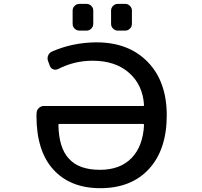

<svg xmlns="http://www.w3.org/2000/svg" viewBox="-20 -982 1040 990"><path d="M722.7 -338.9Q722.7 -342.8 717.8 -342.8H286.1Q281.2 -342.8 281.2 -338.9Q283.2 -219.7 335 -164.1Q386.7 -106.4 495.1 -106.4Q600.6 -106.4 659.2 -168Q717.8 -229.5 722.7 -338.9ZM457 -668.9Q363.3 -668.9 279.3 -626Q267.6 -620.1 254.9 -624.5Q242.2 -628.9 237.3 -641.6L227.5 -668Q222.7 -681.6 228 -695.3Q233.4 -709 247.1 -715.8Q353.5 -762.7 476.6 -763.7Q643.6 -763.7 741.7 -662.6Q839.8 -561.5 839.8 -387.7Q839.8 -210.9 748.5 -111.3Q657.2 -11.7 497.1 -11.7Q342.8 -11.7 255.4 -107.4Q168 -203.1 168 -384.8Q168 -387.7 168.9 -401.4Q169.9 -415 180.7 -425.3Q191.4 -435.5 206.1 -435.5H717.8Q722.7 -435.5 722.7 -440.4Q715.8 -544.9 645.5 -606.4Q575.2 -668.9 457 -668.9ZM389.6 -824.2Q375 -824.2 364.7 -834.5Q354.5 -844.7 354.5 -859.4V-927.7Q354.5 -941.4 364.7 -951.7Q375 -961.9 389.6 -961.9H426.8Q440.4 -961.9 450.7 -951.7Q460.9 -941.4 460.9 -927.7V-859.4Q460.9 -844.7 450.7 -834.5Q440.4 -824.2 426.8 -824.2ZM586.9 -824.2Q573.2 -824.2 563 -834.5Q552.7 -844.7 552.7 -859.4V-927.7Q552.7 -941.4 563 -951.7Q573.2 -961.9 586.9 -961.9H626Q639.6 -961.9 649.9 -951.7Q660.2 -941.4 660.2 -927.7V-859.4Q660.2 -844.7 649.9 -834.5Q639.6 -824.2 626 -824.2Z"/></svg>

Font: Gen Jyuu Gothic L Monospace Medium
Style: Regular
Weight: 500
Designer: [Source Han Sans]
Ryoko NISHIZUKA  (kana & ideographs); Paul D. Hunt (Latin, Greek & Cyrillic); Wenlong ZHANG  (bopomofo
Version: Version 1.002.20150607